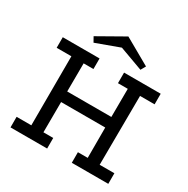

<svg xmlns="http://www.w3.org/2000/svg" viewBox="-174 -932 1062 1085"><g transform="rotate(30 357.0 -389.0)"><path d="M38 -589H278V-520H214L213 -336H501L502 -520H438V-589H677V-520H582L579 -69H675V0H437V-69H501V-267H213L212 -69H276V0H37V-69H133L134 -520H38ZM357 -778 528 -681 510 -649 357 -705 204 -649 186 -681Z"/></g></svg>

Font: Podkova VF Beta
Style: Regular
Weight: 400
Designer: Ilya Yudin
Foundry: Cyreal (www.cyreal.org)
Version: Version 2.100